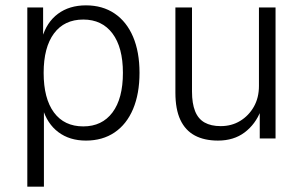

<svg xmlns="http://www.w3.org/2000/svg" viewBox="-20 -517 1131 717"><path d="M82 180V-489H141V-375H137Q154 -434 196.5 -465.5Q239 -497 301 -497Q363 -497 408 -466.5Q453 -436 477 -379.5Q501 -323 501 -245Q501 -167 477 -110Q453 -53 408 -22.5Q363 8 301 8Q240 8 198 -23.5Q156 -55 139 -113H144V180ZM291 -45Q361 -45 400 -97Q439 -149 439 -245Q439 -340 400 -392Q361 -444 291 -444Q220 -444 181.5 -392Q143 -340 143 -245Q143 -149 181.5 -97Q220 -45 291 -45Z M794 8Q743 8 707.5 -11Q672 -30 653.5 -69.5Q635 -109 635 -171V-489H697V-175Q697 -131 708.5 -102Q720 -73 744 -59.5Q768 -46 804 -46Q845 -46 877 -65.5Q909 -85 928 -118.5Q947 -152 947 -196V-489H1009V0H950V-104H954Q934 -53 893.5 -22.5Q853 8 794 8Z"/></svg>

Font: Nunito Sans 10pt SemiCondensed Light
Style: Regular
Weight: 300
Width: 4
Designer: Vernon Adams
Foundry: Vernon Adams
Version: Version 3.101;gftools[0.9.27]